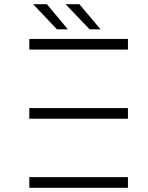

<svg xmlns="http://www.w3.org/2000/svg" viewBox="-20 -897 709 917"><path d="M120 -381H591V-330H120ZM120 -711H591V-660H120ZM120 0H591V-51H120ZM408 -757 293 -877H359L460 -757ZM252 -757 138 -877H204L304 -757Z"/></svg>

Font: Montserrat-Alt1 Light
Style: Regular
Weight: 300
Designer: Differentunic
Foundry: Differentunic
Version: Version 7.222